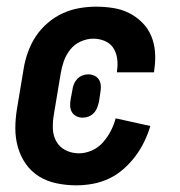

<svg xmlns="http://www.w3.org/2000/svg" viewBox="-20 -548 540 576"><path d="M209 8Q179 8 150 2Q121 -4 97.5 -18.5Q74 -33 58 -55.5Q42 -78 34 -105.5Q26 -133 26 -162.5Q26 -192 31 -222L51 -342Q55 -367 64 -392Q73 -417 87.5 -439Q102 -461 123 -479Q144 -497 168 -508Q192 -519 217.5 -523.5Q243 -528 268 -528Q294 -528 319.5 -524Q345 -520 367 -509Q389 -498 406.5 -480.5Q424 -463 433.5 -440.5Q443 -418 445 -392.5Q447 -367 443 -340L442 -331H331V-336Q334 -354 331.5 -372Q329 -390 320 -404Q311 -418 294.5 -425Q278 -432 260 -432Q241 -432 222 -423.5Q203 -415 190.5 -399Q178 -383 171.5 -364.5Q165 -346 162 -327L142 -207Q138 -185 138.5 -163.5Q139 -142 148.5 -124.5Q158 -107 176.5 -97.5Q195 -88 217 -88Q236 -88 255.5 -96.5Q275 -105 289 -121Q303 -137 312.5 -155.5Q322 -174 327 -193L431 -170Q424 -146 412.5 -122.5Q401 -99 385.5 -78.5Q370 -58 350 -40.5Q330 -23 306.5 -12Q283 -1 258 3.5Q233 8 209 8ZM228 -195Q218 -195 209 -199.5Q200 -204 195.5 -212Q191 -220 190.5 -230Q190 -240 192 -250L197 -277Q198 -286 201.5 -295Q205 -304 211.5 -311Q218 -318 227 -321.5Q236 -325 245 -325Q255 -325 264 -320.5Q273 -316 277.5 -308Q282 -300 282.5 -290Q283 -280 281 -270L277 -243Q275 -234 271.5 -225Q268 -216 261.5 -209Q255 -202 246 -198.5Q237 -195 228 -195Z"/></svg>

Font: Iosevka Custom
Style: Bold Italic
Weight: 700
Italic angle: -9°
Designer: Belleve Invis
Foundry: Belleve Invis
Version: Version 30.3.1; ttfautohint (v1.8.3)